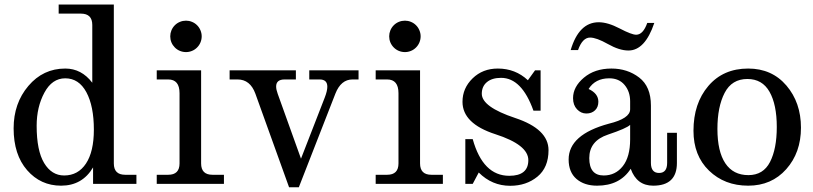

<svg xmlns="http://www.w3.org/2000/svg" viewBox="-20 -791 3498 826"><path d="M242.7 7.8Q154.8 7.8 96.7 -58.8Q38.6 -125.5 38.6 -238.8Q38.6 -346.7 102.1 -421.4Q165.5 -496.1 260.7 -496.1Q330.6 -496.1 377 -435.1V-683.6Q377 -732.4 328.1 -732.4H232.4V-771.5H469.7V-87.9Q469.7 -39.1 518.6 -39.1H566.9V0H380.4V-70.8Q334 7.8 242.7 7.8ZM383.8 -232.9Q383.8 -334.5 351.6 -394.3Q319.3 -454.1 260.7 -454.1Q204.1 -454.1 170.9 -392.3Q137.7 -330.6 137.7 -250Q137.7 -143.1 169.9 -89.6Q202.1 -36.1 255.9 -36.1Q315.9 -36.1 349.9 -87.4Q383.8 -138.7 383.8 -232.9Z M943.4 0H654.3V-39.1H703.6Q752.4 -39.1 752.4 -87.9V-390.1Q752.4 -449.2 703.6 -449.2H654.3V-488.3H845.2V-87.9Q845.2 -39.1 894 -39.1H943.4ZM780.3 -566.9Q766.6 -566.9 754.2 -572Q741.7 -577.1 732.2 -586.7Q722.7 -596.2 717.5 -608.6Q712.4 -621.1 712.4 -634.8Q712.4 -647.9 717.5 -660.4Q722.7 -672.9 732.2 -682.4Q741.7 -691.9 754.2 -697Q766.6 -702.1 780.3 -702.1Q793.5 -702.1 805.9 -697Q818.4 -691.9 827.9 -682.4Q837.4 -672.9 842.5 -660.4Q847.7 -647.9 847.7 -634.8Q847.7 -621.1 842.5 -608.6Q837.4 -596.2 827.9 -586.7Q818.4 -577.1 805.9 -572Q793.5 -566.9 780.3 -566.9Z M1265.6 14.6H1223.6L1078.6 -388.2Q1056.2 -449.2 1002 -449.2H967.8V-488.3H1252.9V-449.2H1204.6Q1168 -449.2 1168 -418.9Q1168 -405.8 1174.8 -387.2L1274.9 -108.4L1377 -371.1Q1388.2 -399.9 1388.2 -418Q1388.2 -449.2 1355 -449.2H1310.5V-488.3H1522.5V-449.2H1496.6Q1446.8 -449.2 1422.9 -388.2Z M1885.3 0H1596.2V-39.1H1645.5Q1694.3 -39.1 1694.3 -87.9V-390.1Q1694.3 -449.2 1645.5 -449.2H1596.2V-488.3H1787.1V-87.9Q1787.1 -39.1 1835.9 -39.1H1885.3ZM1722.2 -566.9Q1708.5 -566.9 1696 -572Q1683.6 -577.1 1674.1 -586.7Q1664.6 -596.2 1659.4 -608.6Q1654.3 -621.1 1654.3 -634.8Q1654.3 -647.9 1659.4 -660.4Q1664.6 -672.9 1674.1 -682.4Q1683.6 -691.9 1696 -697Q1708.5 -702.1 1722.2 -702.1Q1735.4 -702.1 1747.8 -697Q1760.3 -691.9 1769.8 -682.4Q1779.3 -672.9 1784.4 -660.4Q1789.6 -647.9 1789.6 -634.8Q1789.6 -621.1 1784.4 -608.6Q1779.3 -596.2 1769.8 -586.7Q1760.3 -577.1 1747.8 -572Q1735.4 -566.9 1722.2 -566.9Z M2174.8 8.3Q2096.7 8.3 2039.6 -48.8L2013.7 0H1981.9V-192.4H2013.7Q2057.6 -34.7 2170.9 -34.7Q2252.9 -34.7 2252.9 -102.1Q2252.9 -168 2111.3 -213.6Q1969.7 -259.3 1969.7 -353Q1969.7 -411.6 2013.2 -453.9Q2056.6 -496.1 2121.6 -496.1Q2197.3 -496.1 2251 -445.8L2281.7 -488.3H2305.7V-314.9H2274.9Q2224.6 -456.1 2135.7 -456.1Q2096.7 -456.1 2074.7 -437.7Q2052.7 -419.4 2052.7 -387.7Q2052.7 -331.1 2196.3 -283.4Q2339.8 -235.8 2339.8 -145Q2339.8 -70.3 2292 -31Q2244.1 8.3 2174.8 8.3Z M2790 7.8Q2719.2 7.8 2693.4 -64.9Q2646.5 7.8 2548.8 7.8Q2493.7 7.8 2460 -21.2Q2426.3 -50.3 2426.3 -105Q2426.3 -211.9 2599.1 -258.8Q2690.9 -281.2 2690.9 -320.8V-355Q2690.9 -397 2667 -425.5Q2643.1 -454.1 2601.1 -454.1Q2541 -454.1 2512.2 -408.2Q2554.2 -388.7 2554.2 -353.5Q2554.2 -330.1 2539.8 -316.4Q2525.4 -302.7 2502.4 -302.7Q2479.5 -302.7 2462.4 -320.8Q2445.3 -338.9 2445.3 -368.7Q2445.3 -417.5 2491.9 -456.8Q2538.6 -496.1 2610.4 -496.1Q2679.2 -496.1 2729.7 -457.5Q2780.3 -418.9 2780.3 -336.9V-90.3Q2780.3 -46.9 2815.4 -46.9Q2850.1 -46.9 2850.1 -90.3V-219.7H2892.1V-89.8Q2892.1 7.8 2790 7.8ZM2577.1 -36.1Q2627.9 -36.1 2659.4 -76.2Q2690.9 -116.2 2690.9 -191.4V-253.9Q2675.8 -238.8 2595.5 -211.9Q2515.1 -185.1 2515.1 -110.8Q2515.1 -36.1 2577.1 -36.1ZM2683.6 -573.7Q2644.5 -573.7 2595.2 -601.6Q2545.9 -629.4 2518.6 -629.4Q2485.8 -629.4 2466.8 -575.7H2435.1Q2470.7 -695.3 2555.7 -695.3Q2594.7 -695.3 2646 -668.5Q2697.3 -641.6 2716.8 -641.6Q2746.6 -641.6 2764.6 -692.4H2794.9Q2754.9 -573.7 2683.6 -573.7Z M3198.7 7.8Q3097.2 7.8 3030.3 -56.9Q2963.4 -121.6 2963.4 -228.5Q2963.4 -346.2 3027.3 -421.1Q3091.3 -496.1 3198.7 -496.1Q3300.8 -496.1 3363.3 -422.9Q3425.8 -349.6 3425.8 -241.7Q3425.8 -134.3 3362.5 -63.2Q3299.3 7.8 3198.7 7.8ZM3199.7 -37.6Q3263.7 -37.6 3292.7 -94.2Q3321.8 -150.9 3321.8 -244.6Q3321.8 -341.3 3290.5 -396.2Q3259.3 -451.2 3195.3 -451.2Q3128.4 -451.2 3097.4 -391.4Q3066.4 -331.5 3066.4 -236.3Q3066.4 -139.6 3100.3 -88.6Q3134.3 -37.6 3199.7 -37.6Z"/></svg>

Font: Munson
Style: Regular
Weight: 400
Designer: Paul James MIller
Foundry: High-Logic / Made with FontCreator
Version: Version 2.10;May 5, 2019;FontCreator 11.5.0.2430 64-bit